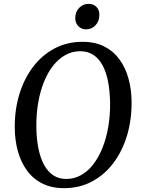

<svg xmlns="http://www.w3.org/2000/svg" viewBox="-20 -971 736 1001"><path d="M314 10Q249 10 200.8 -14.2Q152.5 -38.5 121 -81.5Q89.5 -124.5 73.5 -181.5Q57.5 -238.5 57 -304Q56 -397 80.5 -478.2Q105 -559.5 151.5 -621.2Q198 -683 263.5 -718Q329 -753 410.5 -753Q476 -753 524 -728.5Q572 -704 603.2 -660.8Q634.5 -617.5 650 -561.2Q665.5 -505 666 -441.5Q667 -348.5 643 -267Q619 -185.5 572.8 -123.2Q526.5 -61 461 -25.5Q395.5 10 314 10ZM325.5 -38Q366.5 -38 402.2 -57.8Q438 -77.5 466 -113.8Q494 -150 514 -199.5Q534 -249 544.2 -308.2Q554.5 -367.5 554 -433Q553 -495 543.5 -545Q534 -595 514.8 -630.5Q495.5 -666 466.5 -685Q437.5 -704 398 -704Q357 -704 321.2 -684.2Q285.5 -664.5 257.2 -628.8Q229 -593 209.2 -544Q189.5 -495 179.2 -436Q169 -377 169.5 -311.5Q170 -249 180 -198.5Q190 -148 209.5 -112Q229 -76 257.8 -57Q286.5 -38 325.5 -38ZM429 -818Q413 -818 400 -825.5Q387 -833 379.5 -846.8Q372 -860.5 372.5 -878.5Q373 -910 393.2 -930.5Q413.5 -951 441.5 -951Q467 -951 482.8 -935Q498.5 -919 498 -893.5Q498 -860.5 478 -839.2Q458 -818 429 -818Z"/></svg>

Font: Merriweather 36pt
Style: Italic
Weight: 400
Italic angle: -7.8°
Version: Version 2.101